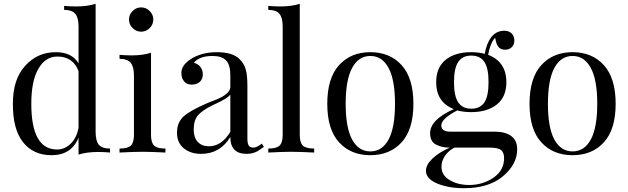

<svg xmlns="http://www.w3.org/2000/svg" viewBox="-20 -804 3312 1012"><path d="M560 -21V0Q528 -3 498 -3Q436 -3 394 11V-78Q356 14 252 14Q155 14 101 -55Q47 -124 48 -257Q47 -384 112 -456.5Q177 -529 274 -529Q359 -529 394 -470V-664Q394 -711 376.5 -731.5Q359 -752 318 -752V-773Q350 -770 380 -770Q442 -770 484 -784V-109Q484 -61 501 -41Q518 -21 560 -21ZM282 -506Q220 -506 182.5 -442Q145 -378 145 -257Q145 -16 281 -16Q321 -16 352.5 -46.5Q384 -77 394 -131V-429Q365 -506 282 -506Z M769 -746Q788 -727 788 -701Q788 -675 769 -656Q750 -637 724 -637Q698 -637 679 -656Q660 -675 660 -701Q660 -727 679 -746Q698 -765 724 -765Q750 -765 769 -746ZM852 -21V0Q771 -4 731 -4Q691 -4 610 0V-21Q653 -21 669.5 -36.5Q686 -52 686 -93V-406Q686 -453 668.5 -473.5Q651 -494 610 -494V-515Q642 -512 672 -512Q734 -512 776 -526V-93Q776 -52 792.5 -36.5Q809 -21 852 -21Z M1101 -509Q1030 -509 1002 -473Q1023 -468 1036 -451.5Q1049 -435 1049 -412Q1049 -387 1033 -372.5Q1017 -358 990 -358Q965 -358 950.5 -375Q936 -392 936 -420Q936 -459 983 -491Q1041 -529 1123 -529Q1208 -529 1244 -491Q1267 -468 1275.5 -437.5Q1284 -407 1284 -351V-73Q1284 -48 1291 -37Q1298 -26 1315 -26Q1334 -26 1360 -47L1371 -30Q1349 -14 1340 -8.5Q1331 -3 1315.5 2Q1300 7 1280 7Q1194 7 1194 -82Q1140 7 1040 7Q985 7 949 -22Q913 -51 913 -105Q913 -160 949 -191.5Q985 -223 1074 -261L1122 -280Q1194 -310 1194 -346V-408Q1194 -463 1171 -486Q1148 -509 1101 -509ZM1098 -248Q1049 -224 1025 -198Q1001 -172 1001 -121Q1001 -79 1022.5 -56Q1044 -33 1081 -33Q1148 -33 1194 -109V-305Q1187 -296 1169 -284Q1154 -274 1098 -248Z M1636 -21V0Q1555 -4 1515 -4Q1475 -4 1394 0V-21Q1437 -21 1453.5 -36.5Q1470 -52 1470 -93V-664Q1470 -711 1452.5 -731.5Q1435 -752 1394 -752V-773Q1425 -770 1456 -770Q1518 -770 1560 -784V-93Q1560 -52 1576.5 -36.5Q1593 -21 1636 -21Z M2097 -460.5Q2159 -392 2159 -257Q2159 -122 2097 -54Q2035 14 1932 14Q1829 14 1767 -54Q1705 -122 1705 -257Q1705 -392 1767 -460.5Q1829 -529 1932 -529Q2035 -529 2097 -460.5ZM1836 -446Q1802 -383 1802 -257Q1802 -131 1836 -68.5Q1870 -6 1932 -6Q1994 -6 2028 -68.5Q2062 -131 2062 -257Q2062 -383 2028 -446Q1994 -509 1932 -509Q1870 -509 1836 -446Z M2706 -17Q2706 62 2631 125Q2556 188 2426 188Q2343 188 2284 163Q2225 138 2225 96Q2225 64 2259.5 31.5Q2294 -1 2351 -26H2347Q2309 -26 2278 -42Q2247 -58 2247 -102Q2247 -173 2372 -229Q2279 -265 2279 -371Q2279 -448 2328.5 -488.5Q2378 -529 2464 -529Q2504 -529 2535 -520Q2544 -575 2570 -609Q2597 -642 2638 -642Q2662 -642 2676.5 -628Q2691 -614 2691 -590Q2691 -569 2677.5 -555.5Q2664 -542 2643 -542Q2619 -542 2607 -557Q2595 -572 2590 -605Q2575 -591 2563 -556Q2556 -535 2553 -515Q2649 -478 2649 -371Q2649 -293 2598.5 -253Q2548 -213 2464 -213Q2423 -213 2390 -222Q2306 -178 2306 -143Q2306 -110 2354 -110H2589Q2643 -110 2674.5 -87Q2706 -64 2706 -17ZM2395.5 -478Q2373 -445 2373 -371Q2373 -297 2395.5 -264Q2418 -231 2464 -231Q2510 -231 2532.5 -263.5Q2555 -296 2555 -371Q2555 -446 2532.5 -478.5Q2510 -511 2464 -511Q2418 -511 2395.5 -478ZM2307 75Q2307 120 2350.5 145.5Q2394 171 2453 171Q2525 171 2581 132.5Q2637 94 2637 30Q2637 0 2621 -13Q2605 -26 2561 -26H2375Q2343 -9 2325 18Q2307 45 2307 75Z M3163 -460.5Q3225 -392 3225 -257Q3225 -122 3163 -54Q3101 14 2998 14Q2895 14 2833 -54Q2771 -122 2771 -257Q2771 -392 2833 -460.5Q2895 -529 2998 -529Q3101 -529 3163 -460.5ZM2902 -446Q2868 -383 2868 -257Q2868 -131 2902 -68.5Q2936 -6 2998 -6Q3060 -6 3094 -68.5Q3128 -131 3128 -257Q3128 -383 3094 -446Q3060 -509 2998 -509Q2936 -509 2902 -446Z"/></svg>

Font: Playfair Display
Style: Regular
Weight: 400
Designer: Claus Eggers S?rensen
Foundry: Claus Eggers S?rensen
Version: Version 1.003